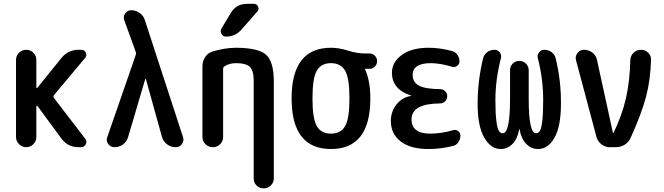

<svg xmlns="http://www.w3.org/2000/svg" viewBox="-20 -785 3540 1024"><path d="M65.4 -54.7V-464.8Q65.4 -488.3 81.5 -503.9Q97.7 -519.5 119.6 -519.5Q141.6 -519.5 157.7 -503.9Q173.8 -488.3 173.8 -464.8V-318.4Q173.8 -316.4 175.8 -315.9Q177.7 -315.4 179.7 -317.4L307.6 -475.6Q342.8 -519.5 400.4 -519.5H413.1Q429.7 -519.5 437.5 -504.4Q445.3 -489.3 433.6 -475.6L267.6 -277.3Q262.7 -270.5 267.6 -262.7L434.6 -44.9Q445.3 -32.2 437.5 -16.1Q429.7 0 413.1 0H398.4Q341.8 0 307.6 -45.9L179.7 -219.7Q177.7 -221.7 175.8 -220.7Q173.8 -219.7 173.8 -217.8V-54.7Q173.8 -31.2 157.7 -15.6Q141.6 0 119.6 0Q97.7 0 81.5 -16.1Q65.4 -32.2 65.4 -54.7Z M590.8 0Q569.3 0 557.1 -17.1Q544.9 -34.2 551.8 -52.7L704.1 -492.2Q707 -500 704.1 -507.8L642.6 -677.7Q635.7 -696.3 647.9 -713.4Q660.2 -730.5 679.7 -730.5Q705.1 -730.5 725.6 -715.3Q746.1 -700.2 752.9 -676.8L956.1 -53.7Q962.9 -34.2 950.7 -17.1Q938.5 0 917 0H916Q890.6 0 870.6 -15.6Q850.6 -31.2 843.8 -54.7L757.8 -364.3Q757.8 -365.2 755.9 -365.2Q754.9 -365.2 754.9 -364.3L663.1 -53.7Q656.2 -29.3 636.2 -14.6Q616.2 0 590.8 0Z M1059.6 -54.7V-430.7Q1059.6 -458 1073.7 -480Q1087.9 -502 1112.3 -509.8Q1175.8 -529.3 1235.4 -530.3Q1357.4 -530.3 1398.9 -493.2Q1440.4 -456.1 1440.4 -349.6V166Q1440.4 188.5 1424.3 204.1Q1408.2 219.7 1386.2 219.7Q1364.3 219.7 1348.6 204.6Q1333 189.5 1333 166V-355.5Q1333 -408.2 1312.5 -428.2Q1292 -448.2 1238.3 -448.2Q1202.1 -448.2 1176.8 -430.7Q1169.9 -426.8 1169.9 -417V-54.7Q1169.9 -31.2 1153.8 -15.6Q1137.7 0 1114.7 0Q1091.8 0 1075.7 -16.1Q1059.6 -32.2 1059.6 -54.7ZM1296.9 -764.6H1333Q1349.6 -764.6 1356.4 -750Q1363.3 -735.4 1351.6 -722.7L1267.6 -627Q1235.4 -589.8 1184.6 -589.8Q1168.9 -589.8 1161.1 -604.5Q1153.3 -619.1 1161.1 -632.8L1210.9 -715.8Q1240.2 -764.6 1296.9 -764.6Z M1820.8 -407.7Q1797.9 -448.2 1745.1 -448.2Q1692.4 -448.2 1669.4 -407.7Q1646.5 -367.2 1646.5 -260.3Q1646.5 -153.3 1669.4 -112.8Q1692.4 -72.3 1745.1 -72.3Q1797.9 -72.3 1820.8 -112.8Q1843.8 -153.3 1843.8 -260.3Q1843.8 -367.2 1820.8 -407.7ZM1745.1 -530.3Q1788.1 -530.3 1835.9 -515.1Q1883.8 -500 1920.9 -500H1951.2Q1967.8 -500 1979.5 -487.8Q1991.2 -475.6 1991.2 -459Q1991.2 -442.4 1979.5 -430.2Q1967.8 -418 1951.2 -418H1928.7H1926.8V-416Q1955.1 -354.5 1955.1 -259.8Q1955.1 9.8 1745.1 9.8Q1535.2 9.8 1535.2 -260.3Q1535.2 -530.3 1745.1 -530.3Z M2171.9 -273.4Q2173.8 -273.4 2173.8 -274.4Q2173.8 -275.4 2171.9 -275.4Q2070.3 -308.6 2070.3 -397.5Q2070.3 -453.1 2122.6 -491.7Q2174.8 -530.3 2265.6 -530.3Q2327.1 -530.3 2390.6 -512.7Q2408.2 -508.8 2419.4 -492.7Q2430.7 -476.6 2430.7 -458Q2430.7 -443.4 2418.9 -434.1Q2407.2 -424.8 2391.6 -428.7Q2331.1 -447.3 2278.3 -448.2Q2181.6 -448.2 2180.7 -385.7Q2180.7 -346.7 2213.9 -328.6Q2247.1 -310.5 2327.1 -309.6Q2342.8 -309.6 2354 -298.8Q2365.2 -288.1 2365.2 -272Q2365.2 -255.9 2354 -244.6Q2342.8 -233.4 2327.1 -233.4Q2174.8 -232.4 2174.8 -148.4Q2174.8 -72.3 2274.4 -72.3Q2332 -72.3 2397.5 -90.8Q2412.1 -94.7 2423.8 -85.9Q2435.5 -77.1 2435.5 -61.5Q2435.5 -43 2424.8 -26.9Q2414.1 -10.7 2396.5 -6.8Q2331.1 9.8 2265.6 9.8Q2168.9 9.8 2116.7 -30.8Q2064.5 -71.3 2064.5 -139.6Q2064.5 -189.5 2094.2 -227.5Q2124 -265.6 2171.9 -273.4Z M2650.4 9.8Q2597.7 9.8 2562.5 -51.3Q2527.3 -112.3 2527.3 -231.4Q2527.3 -353.5 2556.6 -474.6Q2561.5 -494.1 2578.6 -506.8Q2595.7 -519.5 2617.2 -519.5Q2634.8 -519.5 2645.5 -505.4Q2656.2 -491.2 2651.4 -473.6Q2622.1 -360.4 2622.1 -250Q2622.1 -179.7 2627.4 -139.2Q2632.8 -98.6 2641.1 -86.4Q2649.4 -74.2 2661.1 -74.2Q2700.2 -74.2 2700.2 -255.9V-410.2Q2700.2 -431.6 2714.4 -445.8Q2728.5 -460 2750 -460Q2771.5 -460 2785.6 -445.3Q2799.8 -430.7 2799.8 -410.2V-255.9Q2799.8 -74.2 2838.9 -74.2Q2850.6 -74.2 2858.9 -86.4Q2867.2 -98.6 2872.1 -139.2Q2877 -179.7 2877 -250Q2877 -365.2 2848.6 -473.6Q2843.8 -490.2 2854.5 -504.9Q2865.2 -519.5 2882.8 -519.5Q2904.3 -519.5 2921.4 -507.3Q2938.5 -495.1 2943.4 -474.6Q2972.7 -356.4 2971.7 -231.4Q2971.7 -111.3 2937.5 -50.8Q2903.3 9.8 2849.6 9.8Q2813.5 9.8 2786.6 -17.6Q2759.8 -44.9 2751 -94.7Q2751 -96.7 2750 -96.7Q2749 -96.7 2749 -94.7Q2740.2 -44.9 2713.4 -17.6Q2686.5 9.8 2650.4 9.8Z M3161.1 -54.7 3051.8 -464.8Q3046.9 -486.3 3060.5 -502.9Q3074.2 -519.5 3094.7 -519.5Q3120.1 -519.5 3139.6 -504.4Q3159.2 -489.3 3164.1 -464.8L3249 -76.2Q3249 -75.2 3250 -75.2Q3252 -75.2 3252 -76.2Q3296.9 -168 3317.9 -258.8Q3338.9 -349.6 3341.8 -465.8Q3342.8 -488.3 3359.4 -503.9Q3376 -519.5 3398.4 -519.5Q3420.9 -519.5 3437 -503.9Q3453.1 -488.3 3452.1 -465.8Q3449.2 -358.4 3425.3 -268.1Q3401.4 -177.7 3343.8 -50.8Q3334 -27.3 3312.5 -13.7Q3291 0 3263.7 0H3232.4Q3208 0 3188 -15.1Q3168 -30.3 3161.1 -54.7Z"/></svg>

Font: Rounded Mgen+ 1mn medium
Style: Regular
Weight: 500
Designer: [Source Han Sans]
Ryoko NISHIZUKA  (kana & ideographs); Paul D. Hunt (Latin, Greek & Cyrillic); Wenlong ZHANG  (bopomofo
Version: Version 1.059.20150602